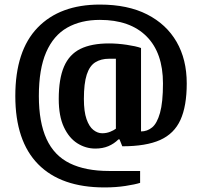

<svg xmlns="http://www.w3.org/2000/svg" viewBox="-20 -730 883 840"><path d="M437 90Q247 90 147 -11.5Q47 -113 47 -310Q47 -508 144.5 -609Q242 -710 417 -710Q539 -710 623.5 -667Q708 -624 752.5 -547Q797 -470 797 -365Q797 -266 769.5 -205.5Q742 -145 680.5 -117.5Q619 -90 515 -90L503 -120H498Q479 -101 454 -90.5Q429 -80 397 -80Q355 -80 318.5 -103Q282 -126 259.5 -174Q237 -222 237 -297Q237 -385 260 -438.5Q283 -492 331.5 -516Q380 -540 457 -540Q494 -540 534.5 -534Q575 -528 597 -520V-155Q624 -155 645.5 -172.5Q667 -190 680 -236Q693 -282 693 -365Q693 -499 621 -571Q549 -643 417 -643Q334 -643 274 -609Q214 -575 182 -501.5Q150 -428 150 -310Q150 -195 183.5 -122Q217 -49 285.5 -15.5Q354 18 457 18H593V70Q571 77 529 83.5Q487 90 437 90ZM427 -147Q446 -147 462 -153.5Q478 -160 487 -167V-473H457Q422 -473 397 -457.5Q372 -442 359.5 -403.5Q347 -365 347 -297Q347 -242 358.5 -209Q370 -176 388.5 -161.5Q407 -147 427 -147Z"/></svg>

Font: Cuprum SemiBold
Style: Regular
Weight: 600
Designer: Jovanny Lemonad
Foundry: Jovanny Lemonad
Version: Version 3.000